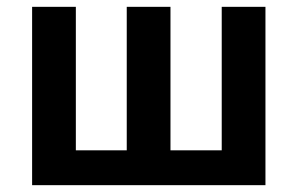

<svg xmlns="http://www.w3.org/2000/svg" viewBox="-20 -542 870 562"><path d="M74 0V-522H202V-102H351V-522H479V-102H629V-522H757V0Z"/></svg>

Font: IBM Plex Sans SemiBold
Style: Regular
Weight: 600
Designer: Mike Abbink, Paul van der Laan, Pieter van Rosmalen
Foundry: Bold Monday
Version: Version 3.201